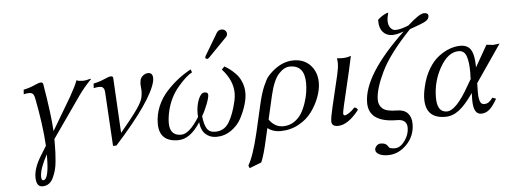

<svg xmlns="http://www.w3.org/2000/svg" viewBox="-56 -859 3345 1255"><g transform="rotate(-5 1616.5 -231.5)"><path d="M184 196Q222 196 222 38V29Q172 120 172 171Q172 196 184 196ZM280 -36Q280 -3 279 19.5Q278 42 275 77.5Q272 113 265 137.5Q258 162 247 186Q236 210 218 222.5Q200 235 176 235Q135 235 135 172Q135 112 182 36L221 -27Q213 -167 178 -344Q173 -366 164.5 -373Q156 -380 142 -380Q127 -380 106 -375L108 -405Q148 -413 179.5 -427.5Q211 -442 224 -442Q237 -442 239 -429Q273 -229 279 -118L407 -334Q447 -405 457 -436Q473 -429 500 -429Q518 -429 548 -438L553 -436Q503 -385 466 -332L280 -66Z M637 -344Q636 -360 629.5 -368.5Q623 -377 617 -378.5Q611 -380 601 -380Q586 -380 565 -375L567 -405Q607 -413 638.5 -427.5Q670 -442 683 -442Q698 -442 698 -429L718 -68Q799 -165 831.5 -212Q864 -259 870 -286Q875 -310 875 -329Q875 -338 873.5 -351Q872 -364 872 -372Q872 -383 875 -401Q878 -416 893.5 -429Q909 -442 928 -442Q958 -442 958 -405Q958 -399 956 -387Q927 -261 680 12H658Z M1550 -256Q1550 -224 1537.5 -181.5Q1525 -139 1501.5 -94Q1478 -49 1434 -18.5Q1390 12 1336 12Q1296 12 1267 -13Q1238 -38 1232 -93Q1165 12 1086 12Q962 12 962 -107Q962 -166 985 -220.5Q1008 -275 1047 -317Q1086 -359 1125 -389Q1164 -419 1207 -442L1214 -422Q1175 -402 1120 -337Q1065 -272 1044 -184Q1034 -140 1034 -105Q1034 -22 1108 -22Q1162 -22 1228 -128Q1227 -136 1227 -151Q1227 -201 1243.5 -242.5Q1260 -284 1284 -284Q1307 -284 1307 -266Q1307 -247 1289.5 -202.5Q1272 -158 1255 -131Q1261 -75 1277.5 -48.5Q1294 -22 1332 -22Q1391 -22 1422.5 -73Q1454 -124 1474 -212Q1480 -240 1480 -262Q1480 -346 1410 -423L1428 -442Q1444 -433 1460 -421.5Q1476 -410 1499 -387Q1522 -364 1536 -330Q1550 -296 1550 -256ZM1431 -684Q1445 -684 1454.5 -675Q1464 -666 1464 -653Q1464 -648 1463 -646Q1461 -637 1454 -631L1335 -509Q1327 -501 1322 -501Q1309 -501 1309 -512Q1309 -514 1310 -515Q1310 -518 1314 -524L1399 -667Q1410 -684 1431 -684Z M2034 -283Q2034 -240 2016 -190.5Q1998 -141 1965 -95Q1932 -49 1877 -19Q1822 11 1756 11Q1708 11 1673 -16L1656 58Q1634 158 1614 204L1535 235L1528 217Q1563 160 1599 7L1643 -184Q1658 -248 1676.5 -291Q1695 -334 1707.5 -349.5Q1720 -365 1740 -383Q1807 -442 1882 -442Q1951 -442 1992.5 -397Q2034 -352 2034 -283ZM1777 -19Q1817 -19 1848.5 -39.5Q1880 -60 1898.5 -90.5Q1917 -121 1929.5 -159Q1942 -197 1946.5 -228.5Q1951 -260 1951 -286Q1951 -404 1855 -404Q1817 -404 1781 -365Q1745 -326 1722 -228L1686 -71Q1722 -19 1777 -19Z M2185 -55Q2194 -55 2213 -67Q2232 -79 2250 -100Q2267 -100 2273 -83Q2200 10 2134 10Q2093 10 2093 -23Q2093 -47 2109 -115L2158 -322Q2169 -369 2169 -399Q2169 -414 2166 -429L2169 -431Q2177 -429 2204 -429Q2231 -429 2258 -439L2237 -343L2185 -122Q2175 -79 2175 -68Q2175 -55 2185 -55Z M2621 39Q2621 118 2567 173.5Q2513 229 2444 229Q2407 229 2385 217Q2363 205 2363 187Q2363 174 2374.5 161.5Q2386 149 2403 149Q2438 149 2451 175Q2457 188 2492 188Q2528 188 2557.5 147Q2587 106 2587 62Q2587 6 2523 6Q2337 6 2337 -124Q2337 -305 2616 -568Q2571 -551 2541 -551Q2502 -551 2479 -577Q2456 -603 2456 -649V-658Q2480 -682 2518 -698H2526Q2517 -668 2517 -646Q2517 -616 2531 -599Q2545 -582 2563 -582Q2598 -582 2650 -604Q2728 -675 2758 -675Q2786 -675 2786 -655Q2786 -633 2760 -619Q2734 -605 2658 -579Q2516 -431 2462 -318.5Q2408 -206 2408 -138Q2408 -100 2434 -78.5Q2460 -57 2526 -57Q2573 -57 2597 -31.5Q2621 -6 2621 39Z M3065 -189 3064 -131V-128Q3064 -49 3097 -49Q3115 -49 3127 -56.5Q3139 -64 3156 -86L3179 -77Q3152 -29 3128 -8.5Q3104 12 3074 12Q3023 12 3023 -81V-89L3024 -128Q2972 -53 2929.5 -20.5Q2887 12 2839 12Q2711 12 2711 -115Q2711 -150 2722 -196Q2737 -262 2767 -311.5Q2797 -361 2833.5 -388.5Q2870 -416 2906 -429Q2942 -442 2976 -442Q3025 -442 3045.5 -407Q3066 -372 3066 -302V-293V-292L3147 -434Q3154 -434 3169 -431.5Q3184 -429 3191 -429Q3198 -429 3212.5 -431.5Q3227 -434 3233 -434ZM2962 -408Q2893 -408 2840.5 -316.5Q2788 -225 2788 -118Q2788 -22 2852 -22Q2913 -22 3001 -179L3025 -220V-241Q3025 -245 3025.5 -251Q3026 -257 3026 -260Q3026 -332 3012.5 -370Q2999 -408 2962 -408Z"/></g></svg>

Font: Linux Libertine O
Style: Italic
Weight: 400
Italic angle: -12°
Designer: Philipp H. Poll
Foundry: Philipp H. Poll
Version: Version 5.1.6